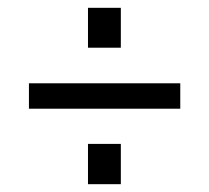

<svg xmlns="http://www.w3.org/2000/svg" viewBox="-20 -539 534 491"><path d="M289 -417H205V-519H289ZM441 -261H54V-326H441ZM289 -68H205V-171H289Z"/></svg>

Font: Gemunu Libre Medium
Style: Regular
Weight: 500
Designer: Puspanada Ekanayake, Sola Matas, Pathum Egodawatta, Kosala Senevirathne
Foundry: mooniak
Version: Version 1.100